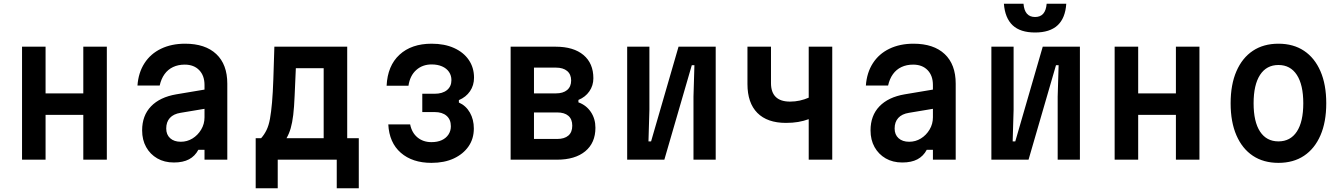

<svg xmlns="http://www.w3.org/2000/svg" viewBox="-20 -855 7190 1028"><path d="M98 0V-605H224V-355H426V-605H552V0H426V-240H224V0Z M1085 -377V-274L947 -251Q909 -245 889.5 -223.5Q870 -202 870 -167Q870 -134 891 -115Q912 -96 948 -96Q982 -96 1010.5 -113.5Q1039 -131 1057 -161Q1075 -191 1075 -227V-400Q1075 -450 1046.5 -479.5Q1018 -509 969 -509Q934 -509 906.5 -496Q879 -483 861 -458Q843 -433 835 -397H716Q721 -466 753.5 -516.5Q786 -567 842 -594Q898 -621 971 -621Q1079 -621 1138 -565.5Q1197 -510 1197 -407V0H1075V-53H1042Q1024 -19 992 -2Q960 15 911 15Q860 15 822 -7Q784 -29 762.5 -67.5Q741 -106 741 -157Q741 -236 788.5 -285.5Q836 -335 924 -350Z M1349 153V-115H1378Q1395 -134 1407 -158.5Q1419 -183 1425.5 -219Q1432 -255 1436.5 -306.5Q1441 -358 1443.5 -431Q1446 -504 1449 -605H1839V-115H1901V153H1783V0H1467V153ZM1514 -115H1713V-490H1564Q1560 -403 1557.5 -342Q1555 -281 1550 -239.5Q1545 -198 1536.5 -168.5Q1528 -139 1514 -115Z M2290 17Q2188 17 2126 -37Q2064 -91 2059 -189H2176Q2185 -144 2215.5 -119Q2246 -94 2290 -94Q2322 -94 2345 -104.5Q2368 -115 2381 -134.5Q2394 -154 2394 -179Q2394 -215 2371 -235Q2348 -255 2307 -255H2241V-353H2307Q2349 -353 2373 -372.5Q2397 -392 2397 -426Q2397 -451 2384 -470Q2371 -489 2347 -499.5Q2323 -510 2291 -510Q2242 -510 2208.5 -480Q2175 -450 2167 -396H2050Q2055 -503 2119 -562Q2183 -621 2291 -621Q2360 -621 2411 -598Q2462 -575 2490 -534Q2518 -493 2518 -439Q2518 -398 2496.5 -366.5Q2475 -335 2437 -319V-306Q2475 -289 2496 -252Q2517 -215 2517 -167Q2517 -112 2488.5 -71Q2460 -30 2409.5 -6.5Q2359 17 2290 17Z M2714 0V-605H2955Q3051 -605 3104 -560.5Q3157 -516 3157 -436Q3157 -397 3135.5 -366Q3114 -335 3077 -320V-307Q3119 -292 3143.5 -255.5Q3168 -219 3168 -171Q3168 -90 3113.5 -45Q3059 0 2962 0ZM2839 -111H2963Q3002 -111 3023 -129Q3044 -147 3044 -182Q3044 -217 3023 -235Q3002 -253 2963 -253H2839ZM2839 -355H2956Q2995 -355 3016.5 -373Q3038 -391 3038 -424Q3038 -457 3016.5 -475Q2995 -493 2956 -493H2839Z M3338 0V-605H3457V-267L3452 -98H3466L3613 -605H3812V0H3693V-338L3698 -506H3684L3537 0Z M4310 0V-217Q4283 -207 4253.5 -202Q4224 -197 4188 -197Q4088 -197 4035 -250.5Q3982 -304 3982 -405V-605H4108V-410Q4108 -361 4133.5 -336Q4159 -311 4210 -311Q4237 -311 4262 -316.5Q4287 -322 4310 -332V-605H4436V0Z M4985 -377V-274L4847 -251Q4809 -245 4789.5 -223.5Q4770 -202 4770 -167Q4770 -134 4791 -115Q4812 -96 4848 -96Q4882 -96 4910.5 -113.5Q4939 -131 4957 -161Q4975 -191 4975 -227V-400Q4975 -450 4946.5 -479.5Q4918 -509 4869 -509Q4834 -509 4806.5 -496Q4779 -483 4761 -458Q4743 -433 4735 -397H4616Q4621 -466 4653.5 -516.5Q4686 -567 4742 -594Q4798 -621 4871 -621Q4979 -621 5038 -565.5Q5097 -510 5097 -407V0H4975V-53H4942Q4924 -19 4892 -2Q4860 15 4811 15Q4760 15 4722 -7Q4684 -29 4662.5 -67.5Q4641 -106 4641 -157Q4641 -236 4688.5 -285.5Q4736 -335 4824 -350Z M5288 0V-605H5407V-267L5402 -98H5416L5563 -605H5762V0H5643V-338L5648 -506H5634L5487 0ZM5460 -835Q5463 -799 5478.5 -781.5Q5494 -764 5522 -764Q5550 -764 5565.5 -781.5Q5581 -799 5584 -835H5689Q5684 -758 5642.5 -719.5Q5601 -681 5522 -681Q5443 -681 5402 -719.5Q5361 -758 5355 -835Z M5948 0V-605H6074V-355H6276V-605H6402V0H6276V-240H6074V0Z M6825 17Q6745 17 6688 -21Q6631 -59 6600 -130.5Q6569 -202 6569 -302Q6569 -402 6600 -473.5Q6631 -545 6688 -583Q6745 -621 6825 -621Q6905 -621 6962 -583Q7019 -545 7050 -473.5Q7081 -402 7081 -302Q7081 -202 7050 -130.5Q7019 -59 6962 -21Q6905 17 6825 17ZM6825 -98Q6889 -98 6923.5 -150.5Q6958 -203 6958 -302Q6958 -401 6923.5 -454Q6889 -507 6825 -507Q6761 -507 6726.5 -454Q6692 -401 6692 -302Q6692 -203 6726.5 -150.5Q6761 -98 6825 -98Z"/></svg>

Font: Martian Mono SemiCondensed Medium
Style: Regular
Weight: 500
Width: 4
Designer: Roman Shamin
Foundry: Evil Martians
Version: Version 1.000